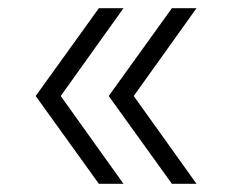

<svg xmlns="http://www.w3.org/2000/svg" viewBox="-20 -551 571 468"><path d="M221 -531H281L128 -317L281 -103H221L67 -317ZM399 -531H459L306 -317L459 -103H399L245 -317Z"/></svg>

Font: Bounded
Style: Regular
Weight: 200
Designer: Vlad Churkin
Version: Version 1.0